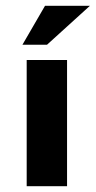

<svg xmlns="http://www.w3.org/2000/svg" viewBox="-20 -644 331 664"><path d="M72.3 -436.5H211.9V0H72.3ZM291 -624 142.6 -489.3H57.6L135.7 -624Z"/></svg>

Font: Josefin Sans CFJ
Style: Bold
Weight: 700
Designer: Santiago Orozco
Foundry: Typemade
Version: Version 2.001